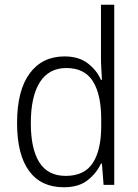

<svg xmlns="http://www.w3.org/2000/svg" viewBox="-20 -780 582 810"><path d="M249 10Q153 10 102.5 -59Q52 -128 52 -261Q52 -398 105 -470Q158 -542 252 -542Q312 -542 350 -513Q388 -484 406 -443H410Q409 -466 407.5 -490.5Q406 -515 406 -535V-760H462V0H417L410 -90H406Q387 -49 349.5 -19.5Q312 10 249 10ZM257 -38Q336 -38 371.5 -92.5Q407 -147 407 -248V-276Q407 -381 372 -437Q337 -493 260 -493Q186 -493 148 -433Q110 -373 110 -260Q110 -152 146 -95Q182 -38 257 -38Z"/></svg>

Font: Noto Sans Kannada SemiCondensed Light
Style: Regular
Weight: 300
Width: 4
Designer: Jelle Bosma - Monotype Design Team
Foundry: Monotype Imaging Inc.
Version: Version 2.005; ttfautohint (v1.8.4.7-5d5b)